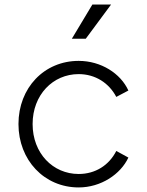

<svg xmlns="http://www.w3.org/2000/svg" viewBox="-20 -810 644 842"><path d="M356 -640 467 -790H385L295 -640ZM325 12C423 12 509 -46 543 -119L490 -148C458 -85 398 -47 325 -47C212 -47 123 -138 123 -266C123 -394 212 -485 325 -485C398 -485 458 -446 490 -385L543 -413C509 -488 423 -543 325 -543C174 -543 61 -425 61 -266C61 -108 174 12 325 12Z"/></svg>

Font: Plus Jakarta Sans Light
Style: Regular
Weight: 300
Designer: Gumpita Rahayu
Foundry: Tokotype
Version: Version 2.071;gftools[0.9.30]